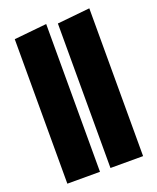

<svg xmlns="http://www.w3.org/2000/svg" viewBox="-141 -845 759 929"><g transform="rotate(-20 238.0 -380.5)"><path d="M211 -761 43 -744V0H211ZM433 -761 265 -744V0H433Z"/></g></svg>

Font: Fira Sans Heavy
Style: Regular
Weight: 900
Designer: bBox Type GmbH & Carrois Corporate GbR & Edenspiekermann AG
Foundry: bBox Type GmbH & Carrois Corporate GbR & Edenspiekermann AG
Version: Version 4.300;PS 004.300;hotconv 1.0.88;makeotf.lib2.5.64775